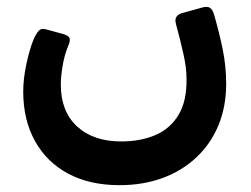

<svg xmlns="http://www.w3.org/2000/svg" viewBox="-20 -400 736 562"><path d="M330 142Q243 142 180 108.5Q117 75 82.5 13Q48 -49 48 -132Q48 -169 57 -211.5Q66 -254 78 -284Q87 -304 94.5 -311Q102 -318 115 -314L163 -301Q181 -296 183.5 -288.5Q186 -281 181 -269Q169 -241 163.5 -208.5Q158 -176 158 -152Q158 -74 205.5 -30Q253 14 335 14Q391 14 434.5 -4.5Q478 -23 502.5 -63.5Q527 -104 526 -170Q526 -201 517 -241.5Q508 -282 495 -330Q488 -355 514 -362L572 -378Q586 -382 594 -377.5Q602 -373 607 -356Q622 -304 632 -255Q642 -206 642 -155Q642 -88 619.5 -33.5Q597 21 555 60.5Q513 100 456 121Q399 142 330 142Z"/></svg>

Font: Rubik Medium
Style: Italic
Weight: 500
Italic angle: -12°
Designer: Hubert and Fischer
Foundry: Hubert and Fischer
Version: Version 2.300;gftools[0.9.30]